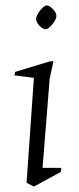

<svg xmlns="http://www.w3.org/2000/svg" viewBox="-20 -686 290 708"><path d="M105 2 78 -12 105 -399 33 -408 36 -421 165 -460H177L163 -395L137 -67H206L204 -52ZM148 -578Q142 -578 133.5 -584Q125 -590 119 -599.5Q113 -609 113 -617Q114 -626 121 -637.5Q128 -649 137 -657.5Q146 -666 153 -666Q159 -666 167.5 -659.5Q176 -653 182 -644Q188 -635 188 -626Q187 -617 180 -606Q173 -595 164 -586.5Q155 -578 148 -578Z"/></svg>

Font: Ancizar Serif Light
Style: Italic
Weight: 300
Italic angle: -4°
Designer: Cesar Puertas, Viviana Monsalve, Julian Moncada, Julian Prieto, Jose Castro, Felipe Aragon, Mariel Hernandez, Sara Alarc
Version: Version 8.100